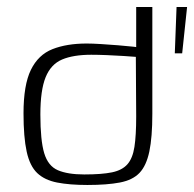

<svg xmlns="http://www.w3.org/2000/svg" viewBox="-20 -525 553 547"><path d="M47 -202Q47 -283 68 -326Q89 -369 129.5 -385Q170 -401 227 -401Q243 -401 267.5 -399.5Q292 -398 316.5 -396Q341 -394 359.5 -392Q378 -390 384 -388L368 -379V-505H414V-201Q414 -134 405.5 -93.5Q397 -53 377.5 -32.5Q358 -12 321.5 -5Q285 2 229 2Q178 2 142.5 -5Q107 -12 86 -32Q65 -52 56 -93Q47 -134 47 -202ZM220 -28Q270 -28 299 -34Q328 -40 343 -57Q358 -74 363 -106.5Q368 -139 368 -193L367 -363Q355 -364 332 -365.5Q309 -367 284 -368Q259 -369 240 -369Q189 -369 157 -355.5Q125 -342 110 -305Q95 -268 95 -199Q95 -125 106 -88.5Q117 -52 145 -40Q173 -28 220 -28ZM478 -373 483 -505H513L499 -373Z"/></svg>

Font: Genos Light
Style: Regular
Weight: 300
Designer: Robert E. Leuschke
Foundry: Robert E. Leuschke
Version: Version 1.010